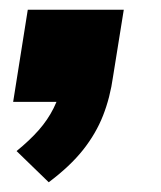

<svg xmlns="http://www.w3.org/2000/svg" viewBox="-20 -209 330 394"><path d="M80 165 14 101Q41 79 59.5 58Q78 37 90 13Q102 -11 108 -39L142 0H7L37 -189H234L212 -52Q206 -9 191.5 28Q177 65 150.5 98.5Q124 132 80 165Z"/></svg>

Font: Nunito Sans 10pt Black
Style: Italic
Weight: 900
Italic angle: -9°
Designer: Vernon Adams
Foundry: Vernon Adams
Version: Version 3.101;gftools[0.9.27]